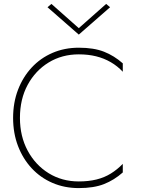

<svg xmlns="http://www.w3.org/2000/svg" viewBox="-20 -953 725 982"><path d="M82 -350Q82 -446 121.5 -519Q161 -592 229 -633.5Q297 -675 383 -675Q431 -675 471.5 -665Q512 -655 546.5 -635Q581 -615 608 -586V-629Q564 -668 512 -688.5Q460 -709 383 -709Q310 -709 248.5 -682.5Q187 -656 142 -607.5Q97 -559 72 -493.5Q47 -428 47 -350Q47 -272 72 -206.5Q97 -141 142 -92.5Q187 -44 248.5 -17.5Q310 9 383 9Q460 9 512 -11.5Q564 -32 608 -71V-115Q580 -86 547 -65.5Q514 -45 473.5 -35Q433 -25 383 -25Q297 -25 229 -67Q161 -109 121.5 -182.5Q82 -256 82 -350ZM383 -809 243 -933 223 -916 383 -776 543 -916 523 -933Z"/></svg>

Font: Jost ExtraLight
Style: Regular
Weight: 250
Version: Version 3.710